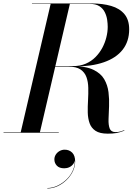

<svg xmlns="http://www.w3.org/2000/svg" viewBox="-60 -770 808 1114"><path d="M59.5 0 234.5 -750H346L171 0ZM-39.5 0V-2.5H281V0ZM565 5.5Q519 5.5 494.2 -11Q469.5 -27.5 459.8 -55.2Q450 -83 449.2 -117.5Q448.5 -152 450.8 -189Q453 -226 452.2 -260.5Q451.5 -295 441.5 -322.8Q431.5 -350.5 407 -367Q382.5 -383.5 336.5 -383.5H231V-386H363.5Q438.5 -386 481.8 -365.2Q525 -344.5 544.8 -310.2Q564.5 -276 569.5 -235.2Q574.5 -194.5 572.8 -153.8Q571 -113 569.8 -79Q568.5 -45 576.5 -24.2Q584.5 -3.5 610.5 -3.5Q625.5 -3.5 637.5 -6.8Q649.5 -10 660.5 -14.5L662 -12Q635 -1.5 614.5 2Q594 5.5 565 5.5ZM231 -384V-386.5H363.5Q405 -386.5 437.5 -400.5Q470 -414.5 494 -438.8Q518 -463 533.8 -492.8Q549.5 -522.5 557.2 -554Q565 -585.5 565 -614Q565 -632.5 561.8 -655.2Q558.5 -678 548 -699.2Q537.5 -720.5 516.8 -734Q496 -747.5 460.5 -747.5H125.5V-750H470.5Q536 -750 585.2 -735.5Q634.5 -721 662 -688Q689.5 -655 689.5 -600Q689.5 -530 651.8 -481.8Q614 -433.5 542.5 -408.8Q471 -384 370.5 -384ZM215 323.5V321Q244.5 321 274.5 306.8Q304.5 292.5 328.2 268.8Q352 245 364.5 214.5Q377 184 373 151.5H374.5Q374.5 168 365.8 180.5Q357 193 343 199.8Q329 206.5 313 206.5Q284 206.5 269.8 191.2Q255.5 176 255.5 155Q255.5 140 263.5 127.2Q271.5 114.5 285.2 106.5Q299 98.5 315.5 98.5Q341.5 98.5 358.8 115.5Q376 132.5 376 167Q376 197 362.2 225Q348.5 253 325.2 275.2Q302 297.5 273.5 310.5Q245 323.5 215 323.5Z"/></svg>

Font: Bodoni Moda 72pt Medium
Style: Italic
Weight: 500
Italic angle: -13°
Designer: Owen Earl
Foundry: indestructible type
Version: Version 2.004